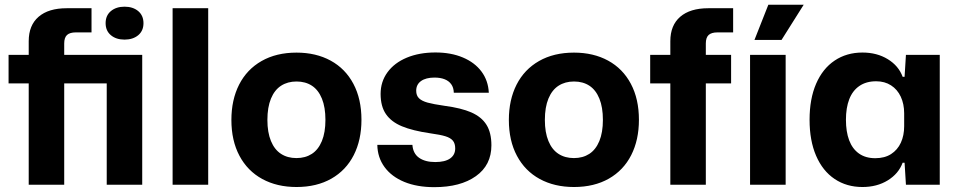

<svg xmlns="http://www.w3.org/2000/svg" viewBox="-20 -763 3964 793"><path d="M98.6 -418.6H15.4V-536.4H98.6V-592.8Q98.6 -658.6 139.5 -693.8Q180.4 -729 255.4 -729H358V-629.2H293.4Q268.4 -629.2 256.8 -618.5Q245.2 -607.8 245.2 -583.4V-536.4H567.4V0H420.8V-418.6H245.2V0H98.6ZM416.2 -667.4Q416.2 -699 438 -717.2Q459.9 -735.4 494.4 -735.4Q529 -735.4 550.8 -717.2Q572.6 -698.9 572.6 -667.2Q572.6 -635.7 550.8 -617.5Q528.9 -599.4 494.4 -599.4Q459.8 -599.4 438 -617.6Q416.2 -635.8 416.2 -667.4Z M692.9 -729H839.9V0H692.9Z M935.7 -267.7Q935.7 -350.7 967.6 -413.5Q999.6 -476.3 1060.4 -511Q1121.3 -545.7 1204.7 -545.7Q1285 -545.7 1345.7 -512.6Q1406.4 -479.4 1439.6 -416.8Q1472.9 -354.1 1472.9 -268Q1472.9 -185 1441.1 -122.4Q1409.3 -59.7 1348.6 -25.1Q1287.9 9.4 1204.7 9.4Q1124.1 9.4 1063.3 -23.7Q1002.4 -56.9 969.1 -119.4Q935.7 -181.9 935.7 -267.7ZM1324.1 -268Q1324.1 -319.9 1309.6 -355.6Q1295.1 -391.3 1268.4 -408.9Q1241.7 -426.4 1204.7 -426.4Q1168 -426.4 1141 -409Q1114 -391.6 1099.2 -355.9Q1084.4 -320.1 1084.4 -267.7Q1084.4 -216.1 1099.1 -180.6Q1113.7 -145 1140.6 -127.6Q1167.4 -110.1 1204.4 -110.1Q1241.1 -110.1 1267.9 -127.4Q1294.6 -144.7 1309.4 -180.3Q1324.1 -215.9 1324.1 -268Z M1538.4 -164.7H1683.3Q1685.9 -128.9 1710.9 -111.3Q1736 -93.7 1777.6 -93.7Q1818 -93.7 1839.1 -108.5Q1860.1 -123.3 1860.1 -149.9Q1860.1 -170.4 1850.4 -182.1Q1840.6 -193.7 1819.9 -200.1Q1799.1 -206.6 1757.1 -212.4Q1684 -223.1 1640.1 -241.4Q1596.1 -259.6 1574.1 -291.6Q1552 -323.6 1552 -375Q1552 -425.6 1580.4 -464.5Q1608.7 -503.4 1660.2 -524.9Q1711.7 -546.3 1778.6 -546.3Q1842.7 -546.3 1891.7 -525.6Q1940.7 -505 1968.6 -467.6Q1996.4 -430.3 1998.9 -380.1H1854.3Q1853.7 -401.4 1843.6 -415.2Q1833.6 -429 1816.1 -435.8Q1798.6 -442.6 1774.6 -442.6Q1739.1 -442.6 1719.1 -428.4Q1699 -414.1 1699 -388.3Q1699 -368.6 1710.5 -357.2Q1722 -345.9 1746 -339.2Q1770 -332.6 1816 -326Q1884.9 -317 1926.9 -298.6Q1968.9 -280.1 1989.2 -247.6Q2009.6 -215 2009.6 -162.9Q2009.6 -81 1945.6 -35.5Q1881.7 10 1773.7 10Q1702.7 10 1650 -11.6Q1597.3 -33.3 1568.3 -72.9Q1539.3 -112.4 1538.4 -164.7Z M2081.7 -267.7Q2081.7 -350.7 2113.6 -413.5Q2145.6 -476.3 2206.4 -511Q2267.3 -545.7 2350.7 -545.7Q2431 -545.7 2491.7 -512.6Q2552.4 -479.4 2585.6 -416.8Q2618.9 -354.1 2618.9 -268Q2618.9 -185 2587.1 -122.4Q2555.3 -59.7 2494.6 -25.1Q2433.9 9.4 2350.7 9.4Q2270.1 9.4 2209.3 -23.7Q2148.4 -56.9 2115.1 -119.4Q2081.7 -181.9 2081.7 -267.7ZM2470.1 -268Q2470.1 -319.9 2455.6 -355.6Q2441.1 -391.3 2414.4 -408.9Q2387.7 -426.4 2350.7 -426.4Q2314 -426.4 2287 -409Q2260 -391.6 2245.2 -355.9Q2230.4 -320.1 2230.4 -267.7Q2230.4 -216.1 2245.1 -180.6Q2259.7 -145 2286.6 -127.6Q2313.4 -110.1 2350.4 -110.1Q2387.1 -110.1 2413.9 -127.4Q2440.6 -144.7 2455.4 -180.3Q2470.1 -215.9 2470.1 -268Z M2748.6 -418.6H2665.4V-536.4H2748.6V-592.8Q2748.6 -658.6 2789.5 -693.8Q2830.4 -729 2905.4 -729H3008V-629.2H2943.4Q2918.4 -629.2 2906.8 -618.5Q2895.2 -607.8 2895.2 -583.4V-536.4H2999.6V-418.6H2895.2V0H2748.6Z M3077.9 -536.3H3224.9V0H3077.9ZM3153.4 -743.4H3299.4L3207.9 -598.1H3096.1Z M3323.7 -268.3Q3323.7 -354.6 3350.7 -417.1Q3377.7 -479.6 3427.2 -512.8Q3476.7 -546 3542.1 -546Q3602 -546 3646.7 -518.6Q3691.4 -491.3 3708.1 -445.9H3716.1L3721.7 -536.3H3861.4V0H3721.7L3716.1 -91H3708.1Q3691.4 -45.6 3646.7 -18.1Q3602 9.4 3542.1 9.4Q3476.7 9.4 3427.2 -23.8Q3377.7 -57 3350.7 -119.6Q3323.7 -182.3 3323.7 -268.3ZM3714.4 -241.9V-295Q3714.4 -333.4 3700.4 -363.6Q3686.3 -393.7 3660.1 -410.5Q3633.9 -427.3 3598.7 -427.3Q3557.7 -427.3 3529.5 -408Q3501.3 -388.7 3487.6 -353.2Q3473.9 -317.7 3473.9 -268.3Q3473.9 -219.1 3487.2 -183.6Q3500.6 -148.1 3527.7 -128.9Q3554.9 -109.6 3595.1 -109.6Q3633.9 -109.6 3660.4 -126.7Q3687 -143.9 3700.7 -173.6Q3714.4 -203.4 3714.4 -241.9Z"/></svg>

Font: Mona Sans VF XLt
Style: Regular
Weight: 200
Designer: Deni Anggara
Foundry: GitHub
Version: Version 2.000;Glyphs 3.2.3 (3260)